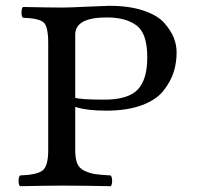

<svg xmlns="http://www.w3.org/2000/svg" viewBox="-20 -639 680 661"><path d="M239 -520V-302Q261 -296 340 -296Q420 -296 453.5 -330Q487 -364 487 -442Q487 -524 450 -551.5Q413 -579 348 -579Q239 -579 239 -520ZM146 -491Q146 -548 130 -562Q114 -576 59 -578Q54 -582 54 -596Q54 -610 59 -615Q152 -613 196 -613Q217 -613 280 -616Q343 -619 356 -619Q425 -619 474 -602.5Q523 -586 546 -559.5Q569 -533 578.5 -508.5Q588 -484 588 -459Q588 -423 578 -391Q568 -359 543 -327Q518 -295 467.5 -276.5Q417 -258 345 -258Q280 -258 239 -271V-122Q239 -93 246 -76Q253 -59 272 -50.5Q291 -42 308 -39.5Q325 -37 361 -35Q366 -30 366 -16Q366 -2 361 2Q261 0 197 0Q147 0 49 2Q44 -2 44 -16Q44 -30 49 -35Q107 -37 126.5 -52Q146 -67 146 -122Z"/></svg>

Font: Libertinus Mono
Style: Regular
Weight: 400
Designer: Philipp H. Poll
Foundry: Khaled Hosny
Version: Version 6.7